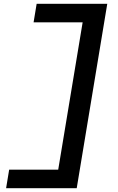

<svg xmlns="http://www.w3.org/2000/svg" viewBox="-20 -843 616 1006"><path d="M12 143H382L542 -823H172L156 -726H413L285 46H28Z"/></svg>

Font: Iosevka Sparkle Semibold
Style: Italic
Weight: 600
Italic angle: -9°
Designer: Belleve Invis
Foundry: Belleve Invis
Version: Version 4.5.0; ttfautohint (v1.8.3)